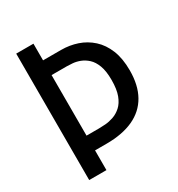

<svg xmlns="http://www.w3.org/2000/svg" viewBox="-160 -764 803 868"><g transform="rotate(-30 241.5 -330.0)"><path d="M101 -103V-180H208Q222 -180 242 -181.5Q262 -183 284 -190.5Q306 -198 325 -215Q344 -232 355.5 -262.5Q367 -293 367 -342Q367 -388 356 -417Q345 -446 327.5 -462Q310 -478 290.5 -485.5Q271 -493 252.5 -494.5Q234 -496 223 -496H101V-573H237Q281 -573 321 -559.5Q361 -546 392.5 -517.5Q424 -489 442 -444.5Q460 -400 460 -338Q460 -261 430.5 -208.5Q401 -156 343.5 -129.5Q286 -103 203 -103ZM53 0V-660H143V0Z"/></g></svg>

Font: Bricolage Grotesque 72pt SemiCondensed
Style: Regular
Weight: 400
Width: 4
Designer: Mathieu Triay
Foundry: Atelier Triay
Version: Version 1.001;gftools[0.9.33.dev8+g029e19f]